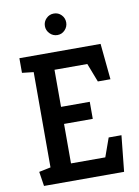

<svg xmlns="http://www.w3.org/2000/svg" viewBox="-97 -957 738 1020"><g transform="rotate(-10 272.5 -446.5)"><path d="M56 0 44 -78 107 -91V-605L45 -612V-691H483L502 -497H434L395 -598H218V-398H373V-306H218V-93H403L439 -194H508L488 0ZM266 -777Q242 -777 225 -794.5Q208 -812 208 -835Q208 -859 225 -876Q242 -893 266 -893Q290 -893 306.5 -876Q323 -859 323 -835Q323 -812 306.5 -794.5Q290 -777 266 -777Z"/></g></svg>

Font: Kreon Light Medium
Style: Regular
Weight: 500
Version: Version 2.002